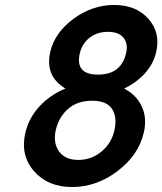

<svg xmlns="http://www.w3.org/2000/svg" viewBox="-20 -729 653 772"><path d="M204 -205Q193 -154 217.5 -120Q242 -86 295 -86Q348 -86 388.5 -120Q429 -154 440 -205Q452 -258 430.5 -291Q409 -324 350 -324Q291 -324 253.5 -291Q216 -258 204 -205ZM182 -520Q200 -598 275.5 -653.5Q351 -709 439 -709Q527 -709 576.5 -653.5Q626 -598 608 -520Q597 -472 562.5 -434Q528 -396 479 -373Q528 -348 550 -301Q572 -254 558 -195Q537 -105 452.5 -41Q368 23 270 23Q172 23 116.5 -41Q61 -105 82 -195Q96 -255 139 -301.5Q182 -348 243 -373Q160 -423 182 -520ZM301 -515Q281 -429 374 -429Q467 -429 487 -515Q496 -554 476.5 -577.5Q457 -601 414 -601Q371 -601 340.5 -577.5Q310 -554 301 -515Z"/></svg>

Font: Miedinger
Style: Bold-Italic
Weight: 700
Italic angle: -13°
Version: Version 001.000